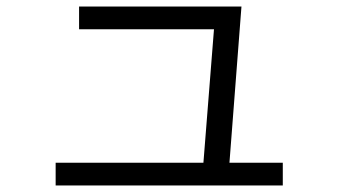

<svg xmlns="http://www.w3.org/2000/svg" viewBox="-20 -575 1040 590"><path d="M602 -36 640 -516 667 -485H223V-555H722L682 -35ZM151 -5V-75H849V-5Z"/></svg>

Font: M PLUS 2
Style: Regular
Weight: 400
Designer: Coji Morishita
Foundry: UNDERFOREST DESIGN
Version: Version 1.001